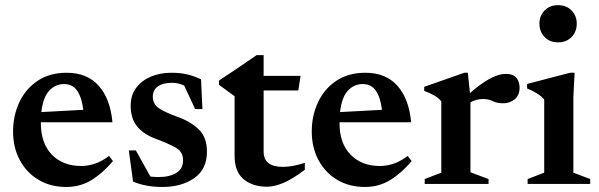

<svg xmlns="http://www.w3.org/2000/svg" viewBox="-20 -732 2382 764"><path d="M245.5 -442.5Q327 -442.5 373 -390.5Q419 -338.5 427.5 -245.5H142.5V-242.5Q142.5 -161.5 186.5 -116.5Q230.5 -71.5 303 -71.5Q361.5 -71.5 414 -111.5L429.5 -91Q389.5 -43.5 344.5 -15.8Q299.5 12 243.5 12Q180.5 12 132.8 -16.8Q85 -45.5 58.5 -95.5Q32 -145.5 32 -208.5Q32 -272 57 -325.2Q82 -378.5 129.8 -410.5Q177.5 -442.5 245.5 -442.5ZM235 -397.5Q200.5 -397.5 176 -371.5Q151.5 -345.5 144.5 -286L311.5 -295Q305.5 -344 287.2 -370.8Q269 -397.5 235 -397.5Z M661 -442.5Q696 -442.5 722.5 -436.5Q749 -430.5 780 -416.5L785.5 -298H756.5L713 -391.5Q689.5 -402.5 665 -402.5Q628.5 -402.5 608.2 -388Q588 -373.5 588 -348Q588 -318 612 -301.5Q636 -285 688 -266.5Q739.5 -248 771.5 -216.5Q803.5 -185 803.5 -128.5Q803.5 -58.5 752.8 -23.2Q702 12 626.5 12Q559.5 12 509.5 -9.5L492.5 -133.5H520.5L578.5 -29.5Q587 -28.5 595 -28Q603 -27.5 611 -27.5Q655.5 -27.5 682 -44.2Q708.5 -61 708.5 -94.5Q708.5 -128 679.2 -144.5Q650 -161 600 -179.5Q550.5 -198 525.2 -229.5Q500 -261 500 -311.5Q500 -353.5 522 -382.8Q544 -412 580.5 -427.2Q617 -442.5 661 -442.5Z M1029 -128.5Q1029 -68 1106 -68Q1143.5 -68 1193 -84V-56.5Q1144 -19.5 1107.8 -4.2Q1071.5 11 1043 11Q985 11 949.2 -19Q913.5 -49 913.5 -112V-349L851.5 -394.5V-411.5Q884.5 -433.5 926 -461.2Q967.5 -489 1001 -512.5H1029V-430H1176L1167 -372H1029Z M1434 -442.5Q1515.5 -442.5 1561.5 -390.5Q1607.5 -338.5 1616 -245.5H1331V-242.5Q1331 -161.5 1375 -116.5Q1419 -71.5 1491.5 -71.5Q1550 -71.5 1602.5 -111.5L1618 -91Q1578 -43.5 1533 -15.8Q1488 12 1432 12Q1369 12 1321.2 -16.8Q1273.5 -45.5 1247 -95.5Q1220.5 -145.5 1220.5 -208.5Q1220.5 -272 1245.5 -325.2Q1270.5 -378.5 1318.2 -410.5Q1366 -442.5 1434 -442.5ZM1423.5 -397.5Q1389 -397.5 1364.5 -371.5Q1340 -345.5 1333 -286L1500 -295Q1494 -344 1475.8 -370.8Q1457.5 -397.5 1423.5 -397.5Z M1992 -438Q2022 -438 2034.8 -422.2Q2047.5 -406.5 2047.5 -383.5Q2047.5 -353 2028 -337Q2008.5 -321 1982.5 -321Q1957 -321 1941 -329.5Q1925 -338 1902 -338Q1876.5 -338 1852 -325V-46.5L1924 -19.5V0H1670V-19.5L1736 -45V-328.5Q1725 -342.5 1708.2 -352Q1691.5 -361.5 1668 -370.5V-386.5L1827.5 -442.5H1841.5L1850 -361.5Q1937 -438 1992 -438Z M2200.5 -563.5Q2167.5 -563.5 2147 -584.8Q2126.5 -606 2126.5 -638Q2126.5 -669 2147 -690.2Q2167.5 -711.5 2200.5 -711.5Q2234 -711.5 2254.5 -690.2Q2275 -669 2275 -638Q2275 -606 2254.5 -584.8Q2234 -563.5 2200.5 -563.5ZM2266.5 -442.5 2261.5 -346.5V-45L2328.5 -19.5V0H2079.5V-19.5L2145.5 -45V-336Q2135.5 -348.5 2116.8 -360.2Q2098 -372 2077.5 -380V-398L2248.5 -442.5Z"/></svg>

Font: Newsreader Text SemiBold
Style: Regular
Weight: 600
Designer: Hugues Gentile
Foundry: Production Type
Version: Version 1.001